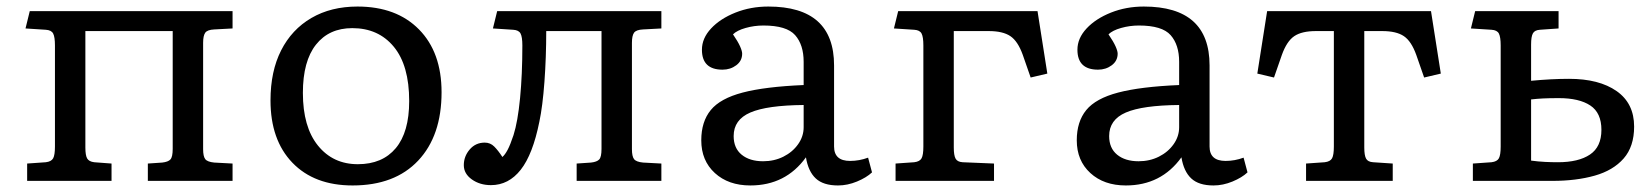

<svg xmlns="http://www.w3.org/2000/svg" viewBox="-20 -553 5051 587"><path d="M63 0V-53L120 -57Q137 -59 142.5 -69Q148 -79 148 -105V-414Q148 -440 142.5 -450.5Q137 -461 120 -462L58 -466L71 -519H691V-466L635 -463Q614 -462 607.5 -453Q601 -444 601 -422V-97Q601 -75 607.5 -66.5Q614 -58 635 -56L691 -53V0H432V-53L476 -56Q494 -58 501 -65.5Q508 -73 508 -98V-458H241V-102Q241 -78 246.5 -68.5Q252 -59 268 -57L321 -53V0Z M1058 14Q941 14 874 -55.5Q807 -125 807 -246Q807 -335 839.5 -399Q872 -463 932 -498Q992 -533 1073 -533Q1192 -533 1261 -463Q1330 -393 1330 -271Q1330 -138 1258.5 -62Q1187 14 1058 14ZM1074 -51Q1149 -51 1190 -100Q1231 -149 1231 -244Q1231 -353 1184 -410Q1137 -467 1057 -467Q986 -467 946 -416.5Q906 -366 906 -269Q906 -165 952 -108Q998 -51 1074 -51Z M1481 13Q1447 13 1422.5 -4.5Q1398 -22 1398 -48Q1398 -75 1416 -96Q1434 -117 1462 -117Q1479 -117 1491 -105Q1503 -93 1516 -73Q1524 -80 1532 -95Q1540 -110 1550 -140Q1563 -181 1570 -253Q1577 -325 1577 -414Q1577 -440 1571.5 -450.5Q1566 -461 1549 -462L1487 -466L1500 -519H2002V-466L1946 -463Q1925 -462 1918.5 -453Q1912 -444 1912 -422V-97Q1912 -75 1918.5 -66.5Q1925 -58 1946 -56L2002 -53V0H1743V-53L1787 -56Q1805 -58 1812 -65.5Q1819 -73 1819 -98V-458H1650Q1650 -378 1644.5 -303Q1639 -228 1629 -181Q1609 -81 1572 -34Q1535 13 1481 13Z M2274 14Q2207 14 2165.5 -24Q2124 -62 2124 -124Q2124 -181 2153 -216.5Q2182 -252 2250.5 -270Q2319 -288 2437 -293V-364Q2437 -416 2411 -445.5Q2385 -475 2314 -475Q2286 -475 2259.5 -467.5Q2233 -460 2221 -448Q2236 -426 2242.5 -411.5Q2249 -397 2249 -389Q2249 -367 2231 -353.5Q2213 -340 2189 -340Q2126 -340 2126 -401Q2126 -436 2154 -466Q2182 -496 2228.5 -514.5Q2275 -533 2329 -533Q2530 -533 2530 -353V-105Q2530 -61 2579 -61Q2607 -61 2634 -71L2646 -26Q2629 -10 2600 2Q2571 14 2542 14Q2497 14 2474 -7.5Q2451 -29 2444 -72Q2382 14 2274 14ZM2313 -60Q2347 -60 2375 -74Q2403 -88 2420 -112Q2437 -136 2437 -164V-232Q2325 -231 2274 -209Q2223 -187 2223 -137Q2223 -100 2247.5 -80Q2272 -60 2313 -60Z M2718 0V-53L2775 -57Q2792 -59 2797.5 -69Q2803 -79 2803 -105V-414Q2803 -440 2797.5 -450.5Q2792 -461 2775 -462L2713 -466L2726 -519H3152L3182 -328L3131 -316L3107 -385Q3092 -427 3069 -442.5Q3046 -458 3003 -458H2896V-102Q2896 -78 2901.5 -68Q2907 -58 2923 -57L3019 -53V0Z M3422 14Q3355 14 3313.5 -24Q3272 -62 3272 -124Q3272 -181 3301 -216.5Q3330 -252 3398.5 -270Q3467 -288 3585 -293V-364Q3585 -416 3559 -445.5Q3533 -475 3462 -475Q3434 -475 3407.5 -467.5Q3381 -460 3369 -448Q3384 -426 3390.5 -411.5Q3397 -397 3397 -389Q3397 -367 3379 -353.5Q3361 -340 3337 -340Q3274 -340 3274 -401Q3274 -436 3302 -466Q3330 -496 3376.5 -514.5Q3423 -533 3477 -533Q3678 -533 3678 -353V-105Q3678 -61 3727 -61Q3755 -61 3782 -71L3794 -26Q3777 -10 3748 2Q3719 14 3690 14Q3645 14 3622 -7.5Q3599 -29 3592 -72Q3530 14 3422 14ZM3461 -60Q3495 -60 3523 -74Q3551 -88 3568 -112Q3585 -136 3585 -164V-232Q3473 -231 3422 -209Q3371 -187 3371 -137Q3371 -100 3395.5 -80Q3420 -60 3461 -60Z M3973 0V-53L4030 -57Q4047 -59 4052.5 -69Q4058 -79 4058 -105V-458H4003Q3960 -458 3937 -442.5Q3914 -427 3899 -385L3875 -316L3824 -328L3854 -519H4355L4385 -328L4334 -316L4310 -385Q4295 -427 4272 -442.5Q4249 -458 4206 -458H4151V-102Q4151 -78 4156.5 -68Q4162 -58 4178 -57L4238 -53V0Z M4483 0V-53L4540 -57Q4557 -59 4562.5 -69Q4568 -79 4568 -105V-414Q4568 -440 4562.5 -450.5Q4557 -461 4540 -462L4477 -466L4490 -519H4745V-466L4688 -462Q4672 -461 4666.5 -451Q4661 -441 4661 -417V-306Q4724 -312 4777 -312Q4869 -312 4922.5 -274.5Q4976 -237 4976 -166Q4976 -105 4944 -68.5Q4912 -32 4855.5 -16Q4799 0 4726 0ZM4743 -57Q4806 -57 4841 -80.5Q4876 -104 4876 -156Q4876 -208 4842 -230.5Q4808 -253 4746 -253Q4716 -253 4697 -252Q4678 -251 4661 -249V-62Q4683 -59 4703.5 -58Q4724 -57 4743 -57Z"/></svg>

Font: Literata 7pt
Style: Regular
Weight: 400
Designer: Latin by Veronika Burian and Jose Scaglione. Greek by Irene Vlachou. Cyrillic by Vera Evstafieva.
Foundry: TypeTogether
Version: Version 3.002